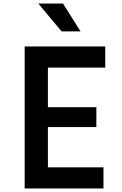

<svg xmlns="http://www.w3.org/2000/svg" viewBox="-20 -1062 690 1082"><path d="M119 0V-800H573V-681H250V-458H523V-346H250V-119H563V0ZM434 -885H327L196 -1042H335Z"/></svg>

Font: Martian Mono SemiCondensed Medium
Style: Regular
Weight: 500
Width: 4
Designer: Roman Shamin
Foundry: Evil Martians
Version: Version 1.000